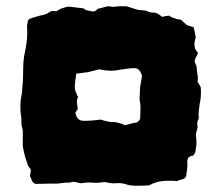

<svg xmlns="http://www.w3.org/2000/svg" viewBox="-20 -601 709 615"><path d="M623 -321Q624 -309 623.5 -297.5Q623 -286 621 -274Q620 -271 619.5 -268.5Q619 -266 619 -263Q618 -256 617 -247.5Q616 -239 616 -231Q618 -224 614.5 -217Q611 -210 612 -202Q614 -193 610.5 -183.5Q607 -174 608 -163Q611 -142 607 -124Q607 -111 599 -103Q598 -102 595 -102Q592 -102 590 -100Q583 -99 581 -90Q581 -88 580 -86.5Q579 -85 580 -83Q581 -71 579.5 -59.5Q578 -48 576 -36Q572 -28 563.5 -26.5Q555 -25 547 -21Q524 -23 501 -21Q478 -19 457 -7Q447 -7 437 -6.5Q427 -6 417 -6Q410 -6 403 -6.5Q396 -7 389 -9Q379 -13 369 -14Q359 -15 350 -14Q340 -13 331 -15Q322 -17 313 -18Q303 -16 294 -15.5Q285 -15 275 -16Q265 -17 256.5 -16Q248 -15 238 -14Q230 -16 221 -18Q212 -20 204 -16Q190 -17 177 -14.5Q164 -12 150 -13Q136 -13 122.5 -12.5Q109 -12 95 -12Q93 -12 89 -14Q83 -19 81.5 -24.5Q80 -30 76 -37Q77 -42 77.5 -46.5Q78 -51 79 -57Q77 -61 74 -64.5Q71 -68 69 -72Q68 -77 66 -82.5Q64 -88 62 -93Q59 -103 57 -112.5Q55 -122 53 -132V-163Q53 -171 53 -178.5Q53 -186 51 -192Q48 -201 48.5 -209Q49 -217 48 -225Q42 -262 49 -297Q51 -304 51 -311Q51 -318 52 -325Q54 -345 54 -363.5Q54 -382 55 -401Q56 -406 56 -410.5Q56 -415 57 -420Q62 -442 65 -464Q68 -486 67 -508Q66 -515 67 -521.5Q68 -528 69 -532Q71 -539 75.5 -541Q80 -543 84 -544Q92 -546 101 -549Q110 -552 118 -553Q126 -555 132.5 -558.5Q139 -562 145 -566Q149 -566 152.5 -565.5Q156 -565 160 -565Q165 -567 169 -570Q173 -573 178 -574Q183 -576 188.5 -577.5Q194 -579 198 -580Q209 -579 220 -577.5Q231 -576 241 -575Q249 -575 253 -570L254 -569Q260 -568 266 -566.5Q272 -565 278 -564Q283 -564 286.5 -567Q290 -570 294 -573Q302 -575 310 -577Q318 -579 325 -581Q332 -581 338 -579.5Q344 -578 351 -580Q359 -581 368 -581Q377 -581 385 -581Q399 -577 412 -572.5Q425 -568 438 -568Q442 -567 445.5 -567Q449 -567 452 -565Q459 -561 466.5 -561Q474 -561 482 -559L490 -554Q496 -550 499 -547Q507 -549 522 -551Q529 -545 541 -542Q544 -540 549 -539.5Q554 -539 559 -538Q564 -534 568 -530Q572 -526 577 -522Q582 -519 588 -517.5Q594 -516 600 -514Q602 -506 604 -497.5Q606 -489 607 -481Q604 -472 603 -463.5Q602 -455 605 -445Q607 -441 609.5 -438Q612 -435 614 -431Q612 -426 609.5 -421Q607 -416 605 -412Q602 -405 605.5 -398.5Q609 -392 610 -386Q610 -381 610.5 -375.5Q611 -370 612 -366Q615 -354 613 -339Q615 -335 618 -330.5Q621 -326 623 -321ZM435 -359Q434 -361 433 -363.5Q432 -366 431 -368Q425 -383 408 -383Q398 -382 387.5 -381Q377 -380 366 -378Q349 -374 332 -374.5Q315 -375 298 -379Q289 -377 280.5 -374.5Q272 -372 262 -370Q253 -369 243.5 -367.5Q234 -366 224 -365Q223 -356 222 -347.5Q221 -339 220 -331Q218 -315 224 -304Q225 -300 227 -296.5Q229 -293 230 -290Q225 -280 226.5 -270Q228 -260 229 -252Q223 -243 221 -239Q223 -236 223.5 -233Q224 -230 225 -228Q232 -214 248 -214Q262 -214 275 -215Q288 -216 301 -218Q315 -214 326.5 -211.5Q338 -209 348 -210Q359 -208 366.5 -205.5Q374 -203 381 -200Q392 -203 401.5 -205.5Q411 -208 419 -209Q428 -216 429 -222Q429 -230 429.5 -238.5Q430 -247 430 -254Q430 -263 429 -270.5Q428 -278 427 -284Q428 -295 428 -304.5Q428 -314 429 -323Q431 -332 432 -340.5Q433 -349 435 -359Z"/></svg>

Font: Daruma Drop One
Style: Regular
Weight: 400
Designer: Maniackers Design
Version: Version 1.000